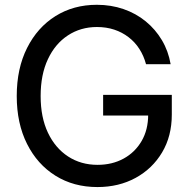

<svg xmlns="http://www.w3.org/2000/svg" viewBox="-20 -758 778 789"><path d="M380.4 10.7Q282.7 10.7 208 -35.9Q133.3 -82.5 91.1 -166.7Q48.8 -251 48.8 -363.3Q48.8 -476.6 91.3 -561Q133.8 -645.5 208 -691.9Q282.2 -738.3 377.9 -738.3Q436.5 -738.3 487.5 -720.7Q538.6 -703.1 578.6 -670.4Q618.7 -637.7 645.3 -593Q671.9 -548.3 681.2 -494.1H580.1Q570.8 -528.8 552.7 -556.9Q534.7 -585 508.3 -605.2Q481.9 -625.5 449.5 -636.2Q417 -647 378.4 -647Q311.5 -647 259 -612.5Q206.5 -578.1 176.8 -514.6Q147 -451.2 147 -363.3Q147 -275.9 177 -212.6Q207 -149.4 259.8 -115Q312.5 -80.6 380.9 -80.6Q440.9 -80.6 487.8 -106.2Q534.7 -131.8 561.8 -178.2Q588.9 -224.6 588.9 -286.6L617.7 -283.2H403.8V-368.2H686V-287.1Q686 -198.7 646.2 -131.8Q606.4 -64.9 537.4 -27.1Q468.3 10.7 380.4 10.7Z"/></svg>

Font: Inter Cardless Tabular
Style: Regular
Weight: 400
Designer: Rasmus Andersson
Foundry: rsms
Version: Version 4.000;git-4fc901f